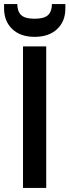

<svg xmlns="http://www.w3.org/2000/svg" viewBox="-38 -923 341 943"><path d="M189 -695V0H75V-695ZM283 -881Q283 -818 242.5 -780Q202 -742 132 -742Q62 -742 22 -780.5Q-18 -819 -18 -882V-903H47Q47 -867 66 -849Q85 -831 132 -831Q179 -831 198 -849Q217 -867 217 -903H283Z"/></svg>

Font: Poppins-tnum Medium
Style: Regular
Weight: 500
Designer: Ninad Kale (Devanagari), Jonny Pinhorn (Latin)
Foundry: Indian Type Foundry
Version: Version 4.004